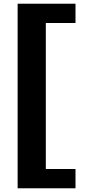

<svg xmlns="http://www.w3.org/2000/svg" viewBox="-20 -798 460 1035"><path d="M75 -778H387V-674H227V113H387V217H75Z"/></svg>

Font: Moderustic
Style: Bold
Weight: 700
Designer: Tural Alisoy
Foundry: TAFT Foundry
Version: Version 2.120